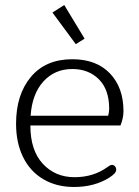

<svg xmlns="http://www.w3.org/2000/svg" viewBox="-20 -734 553 765"><path d="M189 -684 236 -714 317 -580 282 -558ZM44 -241Q44 -357 103 -427.5Q162 -498 268 -498Q364 -498 418 -441.5Q472 -385 472 -291Q472 -264 460 -234H101Q101 -135 150.5 -81.5Q200 -28 277 -28Q353 -28 409 -69Q411 -70 416 -73.5Q421 -77 426 -77Q433 -77 438 -71.5Q443 -66 443 -58Q443 -50 436 -42.5Q429 -35 415 -26Q356 11 275 11Q205 11 152.5 -20Q100 -51 72 -108Q44 -165 44 -241ZM411 -273Q415 -287 415 -301Q415 -377 374 -418Q333 -459 268 -459Q198 -459 153 -409.5Q108 -360 102 -273Z"/></svg>

Font: Maitree Light
Style: Regular
Weight: 300
Designer: CadsonDemak Team
Foundry: CadsonDemak
Version: Version 1.001